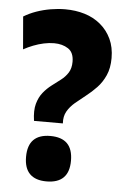

<svg xmlns="http://www.w3.org/2000/svg" viewBox="-51 -711 491 762"><g transform="rotate(5 194.5 -330.5)"><path d="M93 -222Q87 -263 94.5 -290Q102 -317 117 -335.5Q132 -354 150.5 -368Q169 -382 186 -395Q203 -408 214 -425.5Q225 -443 225 -469Q225 -506 202 -521Q179 -536 146 -536Q126 -536 105 -531.5Q84 -527 63.5 -519Q43 -511 25 -501L14 -631Q37 -645 64 -654.5Q91 -664 120.5 -669Q150 -674 178 -674Q220 -674 256 -663Q292 -652 319.5 -629Q347 -606 362.5 -573Q378 -540 378 -497Q378 -457 365 -428Q352 -399 332 -378Q312 -357 290 -340Q268 -323 248.5 -306.5Q229 -290 217.5 -270Q206 -250 208 -222ZM163 13Q119 13 96.5 -9.5Q74 -32 74 -77Q74 -123 96.5 -145.5Q119 -168 163 -168Q208 -168 230.5 -145.5Q253 -123 253 -77Q253 13 163 13Z"/></g></svg>

Font: Bricolage Grotesque 96pt ExtraBold SemiCondensed ExtraBold
Style: Regular
Weight: 800
Width: 4
Version: Version 1.001;gftools[0.9.33.dev8+g029e19f]